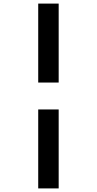

<svg xmlns="http://www.w3.org/2000/svg" viewBox="-20 -830 540 1070"><path d="M193 -370V-810H307V-370ZM193 220V-220H307V220Z"/></svg>

Font: M PLUS 1 Code SemiBold
Style: Regular
Weight: 600
Designer: Coji Morishita
Foundry: UNDERFOREST DESIGN
Version: Version 1.005